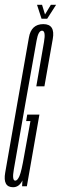

<svg xmlns="http://www.w3.org/2000/svg" viewBox="-47 -780 255 804"><path d="M8 4Q33 4 47 -24.5L45.5 0H65.5L118 -300H67L62.5 -273H80.5L54.5 -129.5Q43 -62 34.5 -42.8Q26 -23.5 17 -23.5Q2.5 -23.5 11 -71.2Q19.5 -119 58 -339.5Q99 -569 106.2 -610.2Q113.5 -651.5 129 -651.5Q145.5 -651.5 137.2 -604Q129 -556.5 105 -418.5H139Q163 -555 174 -617Q185 -679 134.5 -679Q83.5 -679 74 -622.5Q64.5 -566 24.5 -341.5Q-14.5 -118.5 -25.2 -57.2Q-36 4 8 4ZM127 -701.5H150.5L188 -760H166L141.5 -719.5L129 -760H108Z"/></svg>

Font: Anybody UltraCondensed ExtraLight
Style: Italic
Weight: 250
Width: 1
Italic angle: -10°
Version: Version 1.113;gftools[0.9.25]